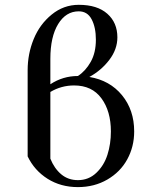

<svg xmlns="http://www.w3.org/2000/svg" viewBox="-20 -766 612 793"><path d="M94.2 -120.1V-476.1Q94.2 -543.5 119.1 -604.5Q144 -665.5 193.4 -705.8Q242.7 -746.1 305.2 -746.1Q381.8 -746.1 423.3 -709.2Q464.8 -672.4 464.8 -611.8Q464.8 -562.5 431.6 -518.8Q398.4 -475.1 349.1 -448.2Q433.6 -434.1 483.9 -372.8Q534.2 -311.5 534.2 -223.1Q534.2 -160.2 505.6 -107.9Q477.1 -55.7 423.3 -24.4Q369.6 6.8 301.8 6.8Q231 6.8 176.5 -27.6Q122.1 -62 94.2 -120.1ZM188 -110.8Q204.1 -70.3 232.9 -46.1Q261.7 -22 301.8 -22Q346.2 -22 377.9 -52.2Q409.7 -82.5 423.8 -127Q438 -171.4 438 -223.1Q438 -306.6 398.9 -359.9Q359.9 -413.1 286.1 -413.1Q233.4 -413.1 188 -386.2ZM188 -418Q239.7 -452.1 301.8 -452.1Q333.5 -472.7 354.7 -510.5Q376 -548.3 376 -602.1Q376 -652.8 358.6 -686Q341.3 -719.2 305.2 -719.2Q252.4 -719.2 220.2 -666.7Q188 -614.3 188 -522.9Z"/></svg>

Font: Dihjauti S
Style: Bold
Weight: 700
Designer: T. Christopher White
Version: Version 3.0.0